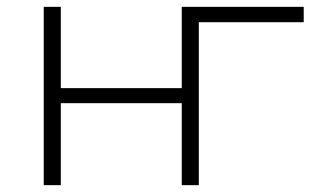

<svg xmlns="http://www.w3.org/2000/svg" viewBox="-20 -542 909 562"><path d="M108 -522H158V-284H512V-522H562V0H512V-240H158V0H108ZM869 -477H562V0H512V-522H869Z"/></svg>

Font: Montserrat Atlas Light
Style: Regular
Weight: 300
Designer: Julieta Ulanovsky
Foundry: Julieta Ulanovsky
Version: Version 7.200